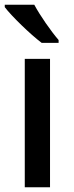

<svg xmlns="http://www.w3.org/2000/svg" viewBox="-22 -786 312 806"><path d="M122 -766H-2V-756C26 -719 105 -642 153 -606H224V-618C192 -655 146 -721 122 -766ZM188 0V-539H82V0Z"/></svg>

Font: Noto Sans Cherokee Medium
Style: Regular
Weight: 500
Designer: Monotype Design Team
Foundry: Monotype Imaging Inc.
Version: Version 2.001